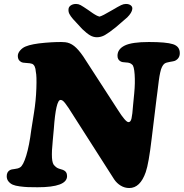

<svg xmlns="http://www.w3.org/2000/svg" viewBox="-20 -928 922 963"><path d="M539.6 -875.5Q575.2 -896.5 587.6 -902.3Q600.1 -908.2 611.3 -908.2Q627 -908.2 636 -901.1Q645 -894 643.6 -882.8Q641.6 -864.3 618.2 -840.8L560.5 -791Q525.9 -763.2 506.3 -752.2Q486.8 -741.2 466.3 -741.2Q447.8 -741.2 431.4 -751Q415 -760.7 392.6 -782.2L346.2 -832.5Q333.5 -847.2 327.9 -858.4Q322.3 -869.6 323.7 -882.8Q324.7 -894 335.4 -901.1Q346.2 -908.2 361.8 -908.2Q373.5 -908.2 384.3 -902.3Q395 -896.5 425.8 -875.5Q427.7 -874 435.8 -868.4Q443.8 -862.8 446 -861.3Q448.2 -859.9 454.1 -856.2Q460 -852.5 462.9 -851.1Q465.8 -849.6 470.2 -847.7Q474.6 -845.7 479 -844.7Q493.7 -848.1 539.6 -875.5ZM136.7 -275.4 150.4 -361.8Q160.2 -422.4 162.4 -484.9Q164.6 -547.4 159.7 -567.9Q157.7 -600.6 141.1 -607.9Q132.3 -611.3 113.3 -612.1Q94.2 -612.8 86.9 -616.7Q69.3 -625.5 69.3 -647Q69.3 -661.6 81.1 -675Q92.8 -688.5 108.4 -694.8Q139.6 -708 206.5 -713.6Q273.4 -719.2 306.6 -716.3Q330.6 -713.9 351.8 -697.3Q373 -680.7 397.5 -645L570.8 -377.4Q609.9 -315.4 624.5 -315.4Q635.3 -315.4 639.6 -333.7Q644 -352.1 647.5 -400.9L653.3 -460.9Q658.2 -511.7 655.3 -554.7Q652.3 -597.7 642.6 -604Q632.8 -614.3 612.5 -614.7Q592.3 -615.2 584 -620.6Q569.3 -628.9 569.3 -648.4Q569.3 -681.6 605.5 -699.5Q641.6 -717.3 727.1 -717.3Q813.5 -717.3 847.7 -706.3Q881.8 -695.3 881.8 -661.6Q881.8 -634.8 857.4 -623Q851.1 -620.6 832.5 -617.7Q814 -614.7 805.7 -609.4Q801.8 -606.4 798.6 -602.5Q795.4 -598.6 792.5 -592.3Q789.6 -585.9 787.6 -580.1Q785.6 -574.2 783.4 -563.7Q781.2 -553.2 779.8 -545.4Q778.3 -537.6 776.4 -522.5Q774.4 -507.3 773.2 -496.8Q772 -486.3 769.5 -466.6Q767.1 -446.8 765.1 -433.1L740.7 -232.9Q726.1 -107.9 710.9 -64.5Q683.1 15.1 628.4 15.1Q605.5 15.1 585.7 3.2Q565.9 -8.8 552.7 -28.3L323.7 -386.7Q304.2 -416 295.4 -422.4Q289.6 -426.8 283.7 -426.8Q260.3 -426.8 250 -281.7L244.6 -222.7Q238.8 -168 240.7 -136.5Q242.7 -105 254.4 -96.2Q261.2 -88.9 268.1 -85.4Q274.9 -82 283.4 -79.8Q292 -77.6 296.4 -75.7Q316.4 -67.4 316.4 -44.9Q316.4 11.2 168.5 11.2Q138.7 11.2 120.4 10.5Q102.1 9.8 79.3 6.8Q56.6 3.9 43.9 -1.7Q31.2 -7.3 22.5 -18.1Q13.7 -28.8 13.7 -44.4Q13.7 -65.9 30.3 -75.2Q36.1 -78.6 53.2 -80.3Q70.3 -82 80.6 -88.4Q96.2 -97.2 111.6 -147.5Q127 -197.8 136.7 -275.4Z"/></svg>

Font: Cooper* ExtraBold
Style: Italic
Weight: 800
Italic angle: -7°
Designer: Owen Earl
Foundry: indestructible type*
Version: Version 0.001